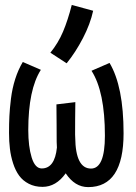

<svg xmlns="http://www.w3.org/2000/svg" viewBox="-20 -763 558 789"><path d="M187 -546.4Q219.2 -585.9 239 -632.8Q258.8 -679.7 274.9 -742.7L362.8 -718.8Q351.1 -664.6 320.8 -606.2Q290.5 -547.9 253.9 -502.9ZM211.9 -334 289.6 -343.3Q289.1 -319.3 288.8 -272.5Q288.6 -225.6 288.6 -210.4Q289.1 -206.5 289.1 -197.8Q290.5 -70.3 354 -70.3Q411.1 -70.3 411.1 -205.1Q411.1 -386.7 356 -472.2L430.2 -504.4Q487.8 -407.7 487.8 -215.3Q487.8 5.9 342.3 5.9Q287.6 5.9 250 -50.8Q210.4 4.9 154.8 4.9Q123 4.9 98.4 -7.8Q73.7 -20.5 58.6 -41.3Q43.5 -62 33.9 -91.6Q24.4 -121.1 20.8 -151.4Q17.1 -181.6 17.1 -216.8Q17.1 -256.3 18.6 -286.1Q20 -315.9 25.1 -357.9Q30.3 -399.9 42.5 -438.2Q54.7 -476.6 73.7 -508.3L147.9 -476.1Q96.2 -395 96.2 -228.5Q96.2 -161.1 110.1 -116Q124 -70.8 151.4 -70.8Q205.1 -70.8 213.9 -156.7Q212.9 -172.4 212.9 -179.7Q212.9 -196.8 212.6 -251.5Q212.4 -306.2 211.9 -334Z"/></svg>

Font: Fantasque Sans Mono
Style: Regular
Weight: 400
Monospace: yes
Designer: Jany Belluz
Version: Version 1.8.0 ; ttfautohint (v1.8.2)